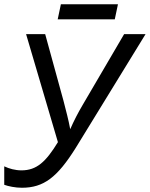

<svg xmlns="http://www.w3.org/2000/svg" viewBox="-20 -875 706 905"><path d="M83 10C186 10 250 -39 337 -178L666 -714H565L370 -381C347 -342 328 -305 311 -266C303 -310 291 -354 279 -401L193 -714H103L253 -205C196 -112 153 -72 81 -72C52 -72 23 -80 0 -91V-4C19 3 52 10 83 10ZM521 -784 536 -855H267L252 -784Z"/></svg>

Font: BC Sans
Style: Italic
Weight: 400
Italic angle: -12°
Designer: Monotype Design Team
Designer: Province of B.C.
Foundry: Monotype Imaging Inc.
Version: Version 2.000;GOOG;noto-source:20170915:90ef993387c0